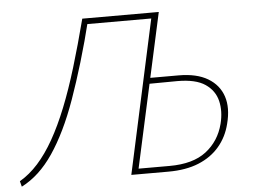

<svg xmlns="http://www.w3.org/2000/svg" viewBox="-49 -720 1044 790"><g transform="rotate(-5 473.0 -324.5)"><path d="M463 0 606 -658H634L495 -23H623Q720 -23 774.5 -65Q829 -107 847 -177Q860 -228 849.5 -271.5Q839 -315 800 -341.5Q761 -368 685 -368L559 -367L562 -391H692Q767 -391 813 -363.5Q859 -336 875 -288Q891 -240 874 -175Q861 -122 827.5 -82.5Q794 -43 741.5 -21.5Q689 0 616 0ZM10 9 4 -14Q45 -38 80 -77Q115 -116 146.5 -171.5Q178 -227 207 -299.5Q236 -372 263 -461Q290 -550 318 -658H343Q319 -561 294.5 -479.5Q270 -398 246 -330.5Q222 -263 195.5 -208.5Q169 -154 140.5 -112Q112 -70 79.5 -40Q47 -10 10 9ZM327 -634 332 -658H619L615 -634Z"/></g></svg>

Font: Ysabeau Office Thin
Style: Italic
Weight: 250
Italic angle: -12°
Designer: Christian Thalmann (Catharsis Fonts)
Version: Version 2.001;gftools[0.9.30]; featfreeze: tnum,lnum,ss02